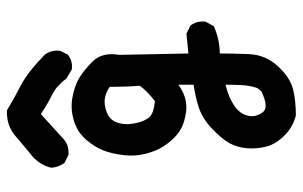

<svg xmlns="http://www.w3.org/2000/svg" viewBox="-176 -536 853 540"><g transform="rotate(-90 250.0 -265.5)"><path d="M195.8 140.6Q163.1 132.3 139.4 108.6Q115.7 85 108.4 58.1Q101.6 31.7 103.5 4.4Q105.5 -22.9 117.7 -45.9Q129.9 -67.9 159.2 -95.7Q188.5 -123.5 221.2 -133.3Q251 -142.6 282.2 -147V-189.9Q247.1 -163.6 207 -168Q191.9 -169.9 178.5 -174.1Q165 -178.2 153.6 -185.3Q142.1 -192.4 132.8 -202.1Q104 -230.5 92.3 -267.6Q85.9 -286.1 84 -304.7Q82 -323.2 84 -341.3Q87.9 -377.4 98.1 -402.3Q108.4 -427.7 129.4 -451.2Q150.9 -475.1 182.1 -483.9Q212.4 -493.2 243.7 -488.3Q258.8 -485.8 272.2 -481.4Q285.6 -477.1 296.9 -471.2Q318.8 -459 345.7 -433.1Q374.5 -405.8 366.2 -356L370.1 -161.6L424.3 -167H425.8L427.2 -166.5L446.8 -156.7L448.2 -156.2L448.7 -155.3Q453.1 -149.9 455.8 -143.8Q458.5 -137.7 459.5 -130.6Q460.4 -123.5 460 -115.7V-114.3L459.5 -113.3L447.8 -91.8L446.8 -90.3L444.8 -89.4Q411.1 -74.2 370.1 -73.2Q370.1 -32.2 368.2 9.3Q366.2 55.2 334.5 89.8Q302.7 124.5 269 132.8Q235.8 140.6 197.3 140.6H196.8ZM263.2 43.9 272.9 32.2Q280.3 9.8 281.2 -13.7Q282.2 -35.6 282.2 -57.1Q249 -49.3 225.6 -34.2Q200.7 -18.1 195.3 4.9Q192.4 16.1 194.8 26.6Q197.3 37.1 204.6 47.4Q217.8 65.4 263.2 43.9ZM236.3 -255.9Q265.1 -278.3 279.3 -298.3Q278.8 -304.7 278.6 -310.8Q278.3 -316.9 277.8 -322.8Q277.3 -328.6 277.1 -334.7Q276.9 -340.8 276.9 -346.7Q276.9 -352.5 276.6 -358.6Q276.4 -364.7 276.4 -370.6Q276.4 -376.5 276.4 -382.8Q248.5 -402.3 218.8 -395.5Q187.5 -388.7 178.2 -367.7Q168 -345.7 172.9 -317.4Q174.3 -307.6 176.8 -299.3Q179.2 -291 182.6 -284.4Q186 -277.8 189.9 -272.5Q195.8 -265.6 207.3 -261.5Q218.8 -257.3 236.3 -255.9ZM324.2 -490.2 300.8 -503.9 299.8 -504.4 298.8 -505.4Q294.4 -511.7 289.1 -517.6Q283.7 -523.4 278.1 -528.6Q272.5 -533.7 266.1 -537.8Q259.8 -542 252.9 -545.4Q225.6 -559.1 199.7 -576.7L128.9 -512.2Q120.1 -504.4 109.1 -501.2Q98.1 -498 85.4 -499H84.5L83.5 -499.5L64 -509.3L62.5 -510.3L61.5 -511.2Q50.8 -526.4 48.8 -545.4V-546.4V-547.4Q55.2 -576.2 80.1 -600.1H80.6Q109.4 -623.5 137.7 -647.9Q168 -673.8 209.5 -671.9H210.9L211.9 -670.9Q248 -649.4 283.2 -631.3Q318.8 -612.3 366.2 -565.9L366.7 -565.4L367.2 -564.9Q379.9 -547.9 377.9 -523.9V-522.9L377.4 -522L367.7 -502.4L367.2 -501L366.2 -500.5Q350.6 -487.3 326.7 -489.3H325.2Z"/></g></svg>

Font: NaikaiFont
Style: SemiBold
Weight: 600
Version: Version 1.89